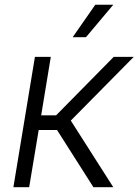

<svg xmlns="http://www.w3.org/2000/svg" viewBox="-20 -777 575 797"><path d="M35.6 0 125 -541H190.9L150.9 -298.3H212.9L452.1 -541H535.2L273.9 -276.4L450.2 0H367.7L216.8 -237.3H140.6L101.1 0ZM281.7 -622.6 375.5 -757.3H450.2L336.9 -622.6Z"/></svg>

Font: Inter 17pt Light
Style: Italic
Weight: 300
Italic angle: -9.3988°
Version: Version 4.001;git-66647c0bb